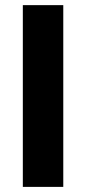

<svg xmlns="http://www.w3.org/2000/svg" viewBox="-20 -731 337 751"><path d="M69.3 0V-710.9H227.5V0Z"/></svg>

Font: Heebo ExtraBold
Style: Regular
Weight: 800
Designer: Oded Ezer
Foundry: Meir Sadan
Version: Version 2.001; ttfautohint (v1.5.14-ce02) -l 8 -r 50 -G 200 